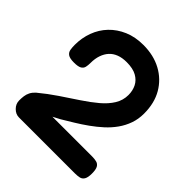

<svg xmlns="http://www.w3.org/2000/svg" viewBox="-191 -831 969 969"><g transform="rotate(45 293.5 -346.5)"><path d="M95 5Q72 5 53.5 -13.5Q35 -32 35 -57Q35 -73 37 -88Q39 -103 46 -117Q53 -131 67 -144Q113 -182 160.5 -214Q208 -246 252 -275Q296 -304 331 -333.5Q366 -363 386 -395.5Q406 -428 406 -466Q406 -497 393.5 -522Q381 -547 354 -562Q327 -577 282 -577Q251 -577 227.5 -568Q204 -559 188.5 -542Q173 -525 164.5 -500.5Q156 -476 156 -445Q156 -428 153 -415Q150 -402 137.5 -394.5Q125 -387 95 -387Q65 -387 52.5 -396Q40 -405 37.5 -420.5Q35 -436 35 -453Q35 -503 51.5 -547.5Q68 -592 100 -625.5Q132 -659 177.5 -678.5Q223 -698 281 -698Q354 -698 409.5 -668Q465 -638 496.5 -584Q528 -530 528 -455Q528 -416 516 -382Q504 -348 483 -318.5Q462 -289 434.5 -264Q407 -239 375.5 -216.5Q344 -194 312 -174.5Q280 -155 250 -137L212 -117H496Q513 -117 527 -113.5Q541 -110 548.5 -97Q556 -84 556 -55Q556 -27 548 -14Q540 -1 526 2Q512 5 494 5Z"/></g></svg>

Font: Fredoka Medium
Style: Regular
Weight: 500
Designer: Ben Nathan
Foundry: Milena B. Brandão, Ben Nathan
Version: Version 2.001